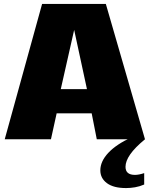

<svg xmlns="http://www.w3.org/2000/svg" viewBox="-20 -708 757 976"><path d="M4 0 194 -688H518L717 0H472L446 -132H268L239 0ZM289 -255H422L357 -556ZM621 248Q557 248 523.5 223Q490 198 490 158Q490 112 531 68.5Q572 25 649 -10L717 0Q666 42 642 76.5Q618 111 618 140Q618 181 666 181Q686 181 713 172V230Q690 240 666.5 244Q643 248 621 248Z"/></svg>

Font: Paytone One
Style: Regular
Weight: 400
Designer: Vernon Adams
Foundry: Vernon Adams
Version: Version 1.002; ttfautohint (v1.8.4.7-5d5b);gftools[0.9.23]